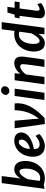

<svg xmlns="http://www.w3.org/2000/svg" viewBox="1346 -2197 860 3592"><g transform="rotate(-90 1776.0 -401.0)"><path d="M230 8Q203 8 170.2 1.8Q137.5 -4.5 112.5 -12.5L39 3.5L147 -799H278L243.5 -516.5L230 -441.5Q248.5 -475 274.5 -503Q300.5 -531 332.8 -547.5Q365 -564 403 -564Q484.5 -564 522.8 -506.8Q561 -449.5 561 -354Q561 -265 524 -183Q499.5 -127 457.8 -84Q416 -41 358.8 -16.5Q301.5 8 230 8ZM243.5 -79.5Q299.5 -79.5 340 -119Q378.5 -159 398.2 -220Q418 -281 418 -342.5Q418 -398.5 405.5 -432.5Q393 -466.5 362.5 -466.5Q341 -466.5 319.5 -450.2Q298 -434 278.2 -409.5Q258.5 -385 243 -357.8Q227.5 -330.5 218 -308.5L187.5 -86.5Q211.5 -79.5 243.5 -79.5Z M841.5 8Q772 8 727.5 -22.5Q681.5 -53.5 660.2 -103.8Q639 -154 639.5 -213.5Q639.5 -311 680 -392.5Q719.5 -473 788.5 -518.5Q857.5 -564 943 -564Q993 -564 1026.5 -547Q1060 -530 1077 -501.5Q1094 -473 1094 -439Q1094 -387 1068.5 -346.5Q1043 -306 999 -276.2Q955 -246.5 899.2 -226.8Q843.5 -207 783 -197Q783 -193 783 -189.2Q783 -185.5 783 -182Q785 -140 804.8 -114.8Q824.5 -89.5 869.5 -89.5Q896 -89.5 925.2 -100.2Q954.5 -111 981.8 -129Q1009 -147 1029.5 -168.5L1065.5 -99Q1051 -79 1025.8 -59.8Q1000.5 -40.5 969 -25.2Q937.5 -10 904.5 -1Q871.5 8 841.5 8ZM783.5 -274.5Q813 -276 844 -288.5Q875 -301 901.5 -322Q928 -343 944.2 -369.8Q960.5 -396.5 960.5 -426Q960.5 -455 948.8 -467.2Q937 -479.5 912.5 -479.5Q892.5 -479.5 875.8 -467.5Q859 -455.5 842.5 -435Q814 -401.5 800.2 -356.5Q786.5 -311.5 783.5 -274.5Z M1252.5 9 1224.5 -174 1173 -557H1313.5L1345 -205L1351.5 -106L1386.5 -152Q1426 -209.5 1453.2 -273.5Q1480.5 -337.5 1493.5 -407.5Q1497.5 -426 1501.5 -453.5Q1505.5 -481 1507.8 -509.2Q1510 -537.5 1510 -557H1636.5Q1637.5 -549.5 1639 -530.8Q1640.5 -512 1640 -484.5Q1637.5 -421 1617.8 -359Q1598 -297 1562.8 -236.5Q1527.5 -176 1477.5 -116.2Q1427.5 -56.5 1364.5 3Z M1700.5 0 1776 -557H1913.5L1837 0ZM1866.5 -656Q1839 -656 1817.8 -676.2Q1796.5 -696.5 1796.5 -724.5Q1796.5 -759.5 1822 -785.2Q1847.5 -811 1884 -811Q1915.5 -811 1936.8 -791.5Q1958 -772 1958 -744Q1958 -707 1932 -681.5Q1906 -656 1866.5 -656Z M1995 0 2071 -557H2201.5L2193 -452Q2232 -503.5 2283.5 -533.8Q2335 -564 2390.5 -564Q2451.5 -564 2482.5 -530.5Q2513.5 -497 2513.5 -420Q2513.5 -408.5 2510.8 -383Q2508 -357.5 2503.2 -323Q2498.5 -288.5 2493.5 -250.5Q2492 -239 2489 -218.5Q2486 -198 2482.2 -171.2Q2478.5 -144.5 2474.2 -114.8Q2470 -85 2465.5 -55.8Q2461 -26.5 2457 0H2320Q2324.5 -30 2329.8 -68.2Q2335 -106.5 2341.5 -152Q2348 -197.5 2355.5 -250Q2363 -307 2367.2 -344Q2371.5 -381 2371.5 -401Q2372 -431 2361.2 -442.2Q2350.5 -453.5 2326.5 -453.5Q2310 -453.5 2289.8 -444.2Q2269.5 -435 2249 -419.2Q2228.5 -403.5 2210.5 -384.2Q2192.5 -365 2179.5 -345L2131.5 0Z M2766 8Q2685 8 2646.5 -49Q2608 -106 2608 -202Q2608 -290.5 2645.5 -374.5Q2670 -430 2711.5 -472.8Q2753 -515.5 2810.2 -539.8Q2867.5 -564 2938 -564Q2950.5 -564 2964.2 -563Q2978 -562 2992 -559.5L3024.5 -799H3158L3053 0H2930.5L2938.5 -116Q2920 -82 2894 -54Q2868 -26 2835.8 -9Q2803.5 8 2766 8ZM2806 -90Q2827 -90 2848 -105.8Q2869 -121.5 2888.5 -146.5Q2908 -171.5 2923.5 -198.5Q2939 -225.5 2949.5 -248.5L2979.5 -469.5Q2955.5 -478 2924.5 -478Q2868.5 -478 2829.5 -438Q2790 -397.5 2770 -336.5Q2750 -275.5 2750 -213Q2750 -176.5 2755.5 -148.8Q2761 -121 2773.2 -105.5Q2785.5 -90 2806 -90Z M3332.5 9Q3286 9 3258 -15.2Q3230 -39.5 3230 -87.5Q3230 -93.5 3231.2 -106.5Q3232.5 -119.5 3234 -136.5Q3235.5 -153.5 3238 -171L3275.5 -464.5H3227.5L3246.5 -557H3298L3337.5 -692H3444.5L3426 -557H3544L3533 -464.5H3414Q3403.5 -385.5 3396 -330Q3388.5 -274.5 3383.5 -238Q3378.5 -201.5 3376 -180.2Q3373.5 -159 3372.5 -148Q3371.5 -137 3371.5 -131.5Q3371.5 -112.5 3377.8 -101.2Q3384 -90 3402 -90Q3412.5 -90 3430.5 -96.5Q3448.5 -103 3466.5 -113.2Q3484.5 -123.5 3496 -133.5L3515.5 -65Q3496.5 -46.5 3466.8 -29.8Q3437 -13 3402 -2Q3367 9 3332.5 9Z"/></g></svg>

Font: Merriweather Sans SemiBold
Style: Italic
Weight: 600
Italic angle: -7.5°
Designer: Eben Sorkin
Foundry: Eben Sorkin
Version: Version 2.001